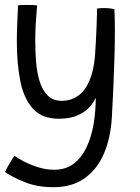

<svg xmlns="http://www.w3.org/2000/svg" viewBox="-20 -514 580 798"><path d="M201.5 264Q134 264 81.5 242.5Q29 221 1 201Q4 193.5 11.2 180.2Q18.5 167 26.5 154Q34.5 141 40 133.5Q52.5 143 78.2 156.5Q104 170 137.5 180.8Q171 191.5 205 191.5Q253 191.5 285.8 166.8Q318.5 142 339 99.5Q359.5 57 368.8 3.2Q378 -50.5 378 -108.5Q370.5 -90 352.5 -69.5Q334.5 -49 303.2 -34.8Q272 -20.5 224.5 -20.5Q155 -20.5 117 -62.2Q79 -104 64.5 -176.5Q50 -249 50 -341.5Q50 -376.5 51.5 -414Q53 -451.5 55 -491.5Q60.5 -493 71.5 -493.2Q82.5 -493.5 94 -493.5Q107 -493.5 118.5 -493Q130 -492.5 134.5 -491.5Q134 -486 132 -463.5Q130 -441 128.2 -408.5Q126.5 -376 126.5 -341.5Q126.5 -299 130 -255.5Q133.5 -212 144.8 -175.8Q156 -139.5 178 -117.2Q200 -95 236.5 -95Q275 -95 304 -115.5Q333 -136 351 -176.8Q369 -217.5 374.5 -278.5Q376.5 -304 378.2 -336.5Q380 -369 381.2 -400Q382.5 -431 383 -453Q383.5 -475 383 -478.5Q390 -479.5 397.2 -480Q404.5 -480.5 412 -480.5Q437 -480.5 455.5 -475.5Q457.5 -438.5 457.5 -385.5Q457.5 -337 455.8 -277Q454 -217 451.2 -153Q448.5 -89 445 -28Q440.5 56 413 122Q385.5 188 333 226Q280.5 264 201.5 264Z"/></svg>

Font: Grandstander Thin Light
Style: Regular
Weight: 300
Version: Version 1.200